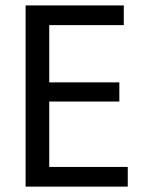

<svg xmlns="http://www.w3.org/2000/svg" viewBox="-20 -694 532 714"><path d="M423.8 -387.7V-316.4H163.1V-73.2H455.1V0H75.2V-673.8H440.4V-600.6H163.1V-387.7Z"/></svg>

Font: ImmaginiFont
Style: Regular
Weight: 400
Version: Version 1.0